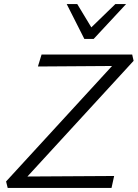

<svg xmlns="http://www.w3.org/2000/svg" viewBox="-20 -927 679 947"><path d="M18 0 10 -32 579 -652 599 -602 167 -599 185 -658H632L639 -627L69 -6L51 -56L543 -59L530 0ZM396 -735 415 -777 549 -907H602L442 -735ZM396 -735 309 -907H361L439 -778L442 -735Z"/></svg>

Font: Ysabeau Infant
Style: Italic
Weight: 400
Italic angle: -12°
Designer: Christian Thalmann (Catharsis Fonts)
Version: Version 2.001;gftools[0.9.30]; featfreeze: ss01,ss02,lnum